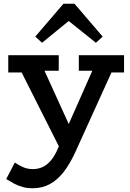

<svg xmlns="http://www.w3.org/2000/svg" viewBox="-20 -765 694 1023"><path d="M155 238Q125 238 101 231.5Q77 225 55.5 213.5Q34 202 13 189L59 101Q77 114 101.5 125Q126 136 155 136Q183 136 207 125Q231 114 252 89Q273 64 290 23L501 -454H608L382 44Q353 108 319 151.5Q285 195 244.5 216.5Q204 238 155 238ZM314 55 74 -421H202L391 -6ZM24 -379V-471H293V-388H134L130 -379ZM400 -388V-471H641V-379H537L534 -388ZM204 -537 168 -570 318 -745H377L527 -570L491 -537L346 -653Z"/></svg>

Font: BioRhyme SemiBold
Style: Regular
Weight: 600
Designer: Aoife Mooney
Foundry: Aoife Mooney Type
Version: Version 1.600;gftools[0.9.33]